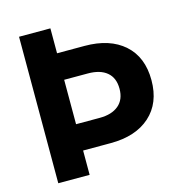

<svg xmlns="http://www.w3.org/2000/svg" viewBox="-108 -826 873 923"><g transform="rotate(-15 329.0 -364.5)"><path d="M69 0V-729H225V-605H362Q487 -605 558.5 -541.5Q630 -478 630 -363Q630 -249 558.5 -185Q487 -121 362 -121H225V0ZM225 -252H343Q403 -252 437 -280.5Q471 -309 471 -363Q471 -417 437.5 -445Q404 -473 343 -473H225Z"/></g></svg>

Font: Mona Sans
Style: Bold
Weight: 700
Designer: Deni Anggara
Foundry: GitHub
Version: Version 2.000;Glyphs 3.2.3 (3260)